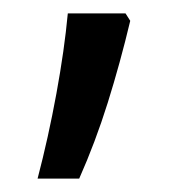

<svg xmlns="http://www.w3.org/2000/svg" viewBox="-20 -134 266 286"><path d="M174 -103Q159 -40 140.5 19Q122 78 98 132H36Q52 71 64 5.5Q76 -60 81 -114H167Z"/></svg>

Font: Noto Sans ExtraCondensed
Style: Regular
Weight: 400
Width: 2
Designer: Monotype Design Team
Foundry: Monotype Imaging Inc.
Version: Version 2.013; ttfautohint (v1.8.4.7-5d5b)